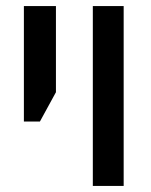

<svg xmlns="http://www.w3.org/2000/svg" viewBox="-20 -615 498 635"><path d="M287 0V-595H389V0ZM59 -213V-595H165V-310L112 -213Z"/></svg>

Font: Noto Sans Hebrew Condensed Medium
Style: Regular
Weight: 500
Width: 3
Designer: Monotype Design Team
Foundry: Monotype Imaging Inc.
Version: Version 2.004; ttfautohint (v1.8.4.7-5d5b)